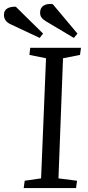

<svg xmlns="http://www.w3.org/2000/svg" viewBox="-67 -952 447 972"><path d="M166 -657 82 -674 86 -710H343L338 -674L252 -657L229 -49L323 -37L318 0H53L58 -37L141 -49ZM166 -844Q151 -853 143.5 -863Q136 -873 136 -888Q136 -913 154.5 -924Q173 -935 200 -931L325 -782L307 -760ZM-13 -829Q-32 -838 -39.5 -850Q-47 -862 -47 -876Q-47 -899 -30.5 -909Q-14 -919 13 -918L151 -782L134 -760Z"/></svg>

Font: Literata 36pt
Style: Italic
Weight: 400
Italic angle: -2°
Designer: Latin by Veronika Burian and Jose Scaglione. Greek by Irene Vlachou. Cyrillic by Vera Evstafieva
Foundry: TypeTogether
Version: Version 3.002